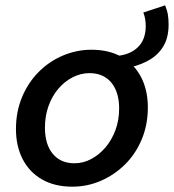

<svg xmlns="http://www.w3.org/2000/svg" viewBox="-20 -690 654 722"><path d="M470 -437 422 -480Q471 -485 499.5 -513.5Q528 -542 528 -592Q528 -605 526 -617.5Q524 -630 519 -643L601 -670Q609 -650 611.5 -633.5Q614 -617 614 -598Q614 -550 595.5 -518Q577 -486 545 -466.5Q513 -447 470 -437ZM252 12Q186 12 138.5 -15Q91 -42 65.5 -91Q40 -140 40 -205Q40 -270 63 -325Q86 -380 126 -420Q166 -460 217.5 -481.5Q269 -503 324 -503Q390 -503 437.5 -476Q485 -449 510.5 -400Q536 -351 536 -286Q536 -221 513 -166Q490 -111 450 -71.5Q410 -32 359 -10Q308 12 252 12ZM260 -76Q293 -76 323 -92Q353 -108 376.5 -135.5Q400 -163 414 -200.5Q428 -238 428 -282Q428 -344 398.5 -379.5Q369 -415 316 -415Q284 -415 253.5 -399.5Q223 -384 199.5 -356.5Q176 -329 162.5 -291.5Q149 -254 149 -210Q149 -147 178.5 -111.5Q208 -76 260 -76Z"/></svg>

Font: Source Code Pro SemiBold
Style: Italic
Weight: 600
Italic angle: -11°
Monospace: yes
Designer: Paul D. Hunt, Teo Tuominen
Foundry: Adobe Systems Incorporated
Version: Version 1.016;hotconv 1.0.116;makeotfexe 2.5.65601